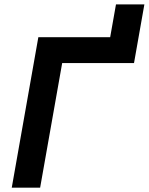

<svg xmlns="http://www.w3.org/2000/svg" viewBox="-20 -865 686 885"><path d="M34.2 0 156.7 -693.4H487.8L514.6 -844.7H645.5L597.7 -574.2H266.6L165 0Z"/></svg>

Font: Cascadia Code PL
Style: Bold Italic
Weight: 700
Italic angle: -10°
Monospace: yes
Designer: Aaron Bell
Foundry: Saja Typeworks
Version: Version 2404.023; ttfautohint (v1.8.4)